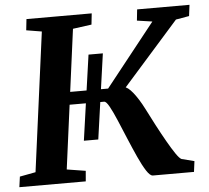

<svg xmlns="http://www.w3.org/2000/svg" viewBox="-52 -799 931 855"><g transform="rotate(-5 413.0 -371.5)"><path d="M304.5 -181 358.5 -561.3H422.6L368.9 -181ZM597.1 0Q584.8 0 568.7 -24.9Q552.6 -49.8 534.6 -89.4Q516.6 -129 498.2 -173.1Q479.9 -217.2 463.1 -256.8Q446.4 -296.4 432.6 -321.4Q418.8 -346.3 409.8 -346.3H234.8L242.4 -403H432.2L654.6 -683.3L586.4 -693.3L591.7 -743H825.8L819.5 -693.3L760 -682.9L464.4 -349.2L503.4 -403Q511.2 -403 521.3 -395.3Q531.3 -387.6 542.6 -373.7Q553.8 -359.7 565.8 -340.8Q577.8 -321.8 589.4 -298.9Q608 -261.9 628.9 -222.2Q649.8 -182.4 669.7 -147.6Q689.6 -112.7 705.4 -89.5Q721.3 -66.3 730.3 -62.2L787.1 -47.7L780.9 0ZM0.3 0 6.7 -46.8 77.8 -60.2 160.4 -681.9 91.6 -693.3 97 -743H388.7L383.3 -693.3L299.6 -681.9L217.3 -60.2L301.1 -46.8L297.1 0Z"/></g></svg>

Font: Merriweather 7pt Light
Style: Italic
Weight: 300
Italic angle: -7.8°
Designer: Eben Sorkin
Foundry: Eben Sorkin
Version: Version 2.200;gftools[0.9.31]